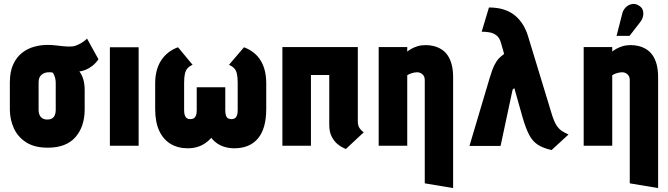

<svg xmlns="http://www.w3.org/2000/svg" viewBox="-20 -740 3391 975"><path d="M480 -439 422 -544Q406 -528 383.5 -516.5Q361 -505 345 -504Q325 -503 304 -505Q283 -507 262.5 -509.5Q242 -512 221 -512Q188 -512 154.5 -503Q121 -494 93 -472.5Q65 -451 47.5 -414Q30 -377 30 -321V-185Q30 -134 50 -89.5Q70 -45 112.5 -17.5Q155 10 223 10Q316 10 363 -43.5Q410 -97 410 -185V-282Q410 -313 403 -337Q396 -361 383 -377Q399 -379 416 -386Q433 -393 449.5 -406Q466 -419 480 -439ZM263 -317V-180Q263 -167 258.5 -156Q254 -145 245 -139Q236 -133 220 -133Q205 -133 195 -139.5Q185 -146 180.5 -157Q176 -168 176 -180V-322Q176 -337 180.5 -346.5Q185 -356 193 -362Q201 -368 210 -370.5Q219 -373 227 -373Q231 -373 234.5 -373Q238 -373 241 -372.5Q244 -372 248 -371Q251 -367 253.5 -362Q256 -357 257.5 -352Q259 -347 260.5 -341.5Q262 -336 262.5 -330Q263 -324 263 -317Z M538 0H684V-500H538Z M1219 -500 1143 -411Q1159 -404 1169 -393.5Q1179 -383 1183 -365.5Q1187 -348 1187 -320V-180Q1187 -163 1183 -153Q1179 -143 1172 -139Q1165 -135 1156 -135Q1147 -135 1139.5 -138.5Q1132 -142 1128 -152Q1124 -162 1124 -180V-297H979V-180Q979 -162 974.5 -152Q970 -142 962.5 -138.5Q955 -135 946 -135Q937 -135 930 -139Q923 -143 919 -153Q915 -163 915 -180V-320Q915 -348 919 -365.5Q923 -383 932.5 -393.5Q942 -404 958 -411L884 -500Q829 -480 798.5 -433.5Q768 -387 768 -316V-187Q768 -120 788.5 -76Q809 -32 846 -9.5Q883 13 934 13Q958 13 979.5 7Q1001 1 1019.5 -11Q1038 -23 1053 -40Q1066 -23 1084 -11Q1102 1 1124 7Q1146 13 1170 13Q1248 13 1290 -37Q1332 -87 1332 -187V-316Q1332 -387 1303.5 -433Q1275 -479 1219 -500Z M1797 -124V-501H1414V0H1559V-359H1652V-107Q1652 -69 1665 -45Q1678 -21 1695 -7.5Q1712 6 1725 11.5Q1738 17 1736 17L1827 -68Q1815 -76 1806 -89Q1797 -102 1797 -124Z M2137 -333V191L2281 215V-346Q2281 -385 2273.5 -413Q2266 -441 2252.5 -460Q2239 -479 2221 -490Q2203 -501 2183 -506Q2163 -511 2142 -511Q2119 -511 2101 -505.5Q2083 -500 2069.5 -492.5Q2056 -485 2048 -478V-501H1903V0H2048V-358Q2058 -364 2066.5 -367Q2075 -370 2083 -371.5Q2091 -373 2098 -373Q2108 -373 2115 -369.5Q2122 -366 2127 -361Q2132 -356 2134.5 -349Q2137 -342 2137 -333Z M2784 -154 2663 -551Q2654 -583 2638 -610.5Q2622 -638 2598.5 -658.5Q2575 -679 2541.5 -690.5Q2508 -702 2463 -702L2426 -579Q2448 -579 2467 -575.5Q2486 -572 2501.5 -560Q2517 -548 2524 -522L2540 -466Q2526 -456 2514 -444Q2502 -432 2490.5 -409Q2479 -386 2466 -342L2364 1H2522L2582 -280Q2583 -285 2585.5 -287.5Q2588 -290 2590 -291Q2592 -292 2592 -292L2634 -143Q2650 -88 2667 -55.5Q2684 -23 2710.5 -5.5Q2737 12 2781 22L2867 -57Q2849 -65 2834 -74.5Q2819 -84 2807 -102Q2795 -120 2784 -154Z M3178 -333V191L3322 215V-346Q3322 -385 3314.5 -413Q3307 -441 3293.5 -460Q3280 -479 3262 -490Q3244 -501 3224 -506Q3204 -511 3183 -511Q3160 -511 3142 -505.5Q3124 -500 3110.5 -492.5Q3097 -485 3089 -478V-501H2944V0H3089V-358Q3099 -364 3107.5 -367Q3116 -370 3124 -371.5Q3132 -373 3139 -373Q3149 -373 3156 -369.5Q3163 -366 3168 -361Q3173 -356 3175.5 -349Q3178 -342 3178 -333ZM3232 -629Q3242 -642 3245.5 -658Q3249 -674 3244 -689Q3239 -704 3222 -713Q3205 -723 3187.5 -719Q3170 -715 3158 -703Q3146 -691 3141 -675L3111 -558H3177Z"/></svg>

Font: Advent Pro ExtraBold
Style: Regular
Weight: 800
Designer: VivaRado, Andreas Kalpakidis
Foundry: VivaRado, Andreas Kalpakidis
Version: Version 3.000